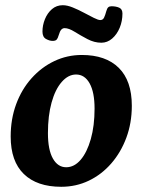

<svg xmlns="http://www.w3.org/2000/svg" viewBox="-20 -702 547 737"><path d="M215 15Q122 15 71.5 -34Q21 -83 21 -178Q21 -245 42 -302Q63 -359 101 -401.5Q139 -444 188.5 -467.5Q238 -491 294 -491Q386 -491 436 -441.5Q486 -392 486 -296Q486 -230 465 -173.5Q444 -117 407 -74.5Q370 -32 321 -8.5Q272 15 215 15ZM234 -60Q265 -60 289.5 -88.5Q314 -117 328.5 -168Q343 -219 343 -285Q343 -348 324 -382Q305 -416 272 -416Q242 -416 217 -387.5Q192 -359 178 -308.5Q164 -258 164 -191Q164 -127 183 -93.5Q202 -60 234 -60ZM143 -581Q143 -605 152.5 -628.5Q162 -652 179.5 -667Q197 -682 221 -682Q238 -682 259 -673.5Q280 -665 301.5 -653.5Q323 -642 340 -633.5Q357 -625 365 -625Q375 -625 379.5 -634.5Q384 -644 388 -659Q391 -670 395.5 -674Q400 -678 408 -678Q425 -678 437.5 -672.5Q450 -667 450 -650Q450 -621 439.5 -595.5Q429 -570 410.5 -554Q392 -538 369 -538Q342 -538 315.5 -552Q289 -566 266.5 -580Q244 -594 228 -594Q221 -594 215.5 -588.5Q210 -583 205 -566Q202 -555 197.5 -550Q193 -545 182 -545Q170 -545 156.5 -552.5Q143 -560 143 -581Z"/></svg>

Font: Alkatra SemiBold
Style: Regular
Weight: 600
Designer: Suman Bhandary
Version: Version 1.100;gftools[0.9.22]